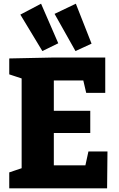

<svg xmlns="http://www.w3.org/2000/svg" viewBox="-20 -1018 642 1038"><path d="M458 -199H561L559 0H30V-86L119 -116L97 -83V-620L118 -587L30 -616V-702L267 -707H549V-516H446L425 -606L456 -583H245L271 -609V-393L245 -419H468V-299H245L271 -330V-98L245 -124H468L436 -98ZM209 -742 90 -939 202 -998 295 -784ZM388 -742 275 -943 390 -998 475 -782Z"/></svg>

Font: Bitter Thin ExtraBold
Style: Regular
Weight: 800
Version: Version 3.020